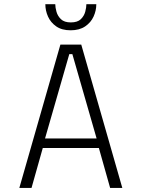

<svg xmlns="http://www.w3.org/2000/svg" viewBox="-20 -918 690 938"><path d="M577.5 0H518L463 -195H189L134 0H74.5L275 -700H377ZM318.5 -653.5 200 -241.5H452L333.5 -653.5ZM325 -770Q282 -770 254.8 -789Q227.5 -808 214.5 -837.2Q201.5 -866.5 201.5 -897.5H250Q250 -882 255.8 -861Q261.5 -840 277.8 -824.2Q294 -808.5 326 -808.5Q358.5 -808.5 374.8 -824.2Q391 -840 396.5 -861Q402 -882 402 -897.5H450.5Q450.5 -866.5 437.2 -837.2Q424 -808 396 -789Q368 -770 325 -770Z"/></svg>

Font: Trispace Thin ExtraLight
Style: Regular
Weight: 250
Version: Version 1.210